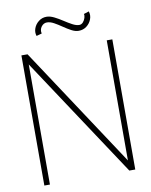

<svg xmlns="http://www.w3.org/2000/svg" viewBox="-95 -947 799 1017"><g transform="rotate(-10 304.5 -439.0)"><path d="M60 0V-700H93L519 -54V-700H549V0H517L90 -646V0ZM382 -775.5Q363.5 -775.5 343 -786.5Q322.5 -797.5 301.5 -812Q280.5 -826.5 260.5 -837.5Q240.5 -848.5 223 -848.5Q205 -848.5 193 -832.5Q181 -816.5 186 -795.5L157 -787.5Q150 -808 157.8 -829Q165.5 -850 183.8 -864.2Q202 -878.5 226 -878.5Q245 -878.5 267 -867.5Q289 -856.5 311 -842Q333 -827.5 353.5 -816.5Q374 -805.5 390 -805.5Q402 -805.5 410.8 -815.5Q419.5 -825.5 423.2 -838Q427 -850.5 424 -858.5L452 -867.5Q459 -846 451 -824.8Q443 -803.5 424.8 -789.5Q406.5 -775.5 382 -775.5Z"/></g></svg>

Font: Urbanist Thin
Style: Regular
Weight: 100
Designer: Corey Hu
Foundry: Corey Hu
Version: Version 1.330; ttfautohint (v1.8.4.7-5d5b)